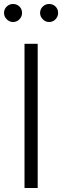

<svg xmlns="http://www.w3.org/2000/svg" viewBox="-27 -948 313 968"><path d="M163 -727.3V0H96.6V-727.3ZM38.7 -837Q20.6 -837 6.9 -850.9Q-6.7 -864.7 -6.7 -882.5Q-6.7 -902 6.9 -915Q20.6 -927.9 38.7 -927.9Q58.2 -927.9 71.2 -915Q84.2 -902 84.2 -882.5Q84.2 -864.7 71.2 -850.9Q58.2 -837 38.7 -837ZM220.5 -837Q202.4 -837 188.7 -850.9Q175.1 -864.7 175.1 -882.5Q175.1 -902 188.7 -915Q202.4 -927.9 220.5 -927.9Q240.1 -927.9 253 -915Q266 -902 266 -882.5Q266 -864.7 253 -850.9Q240.1 -837 220.5 -837Z"/></svg>

Font: Inter UI Light
Style: Regular
Weight: 300
Designer: Rasmus Andersson
Foundry: rsms
Version: 3.2;8d6f07862